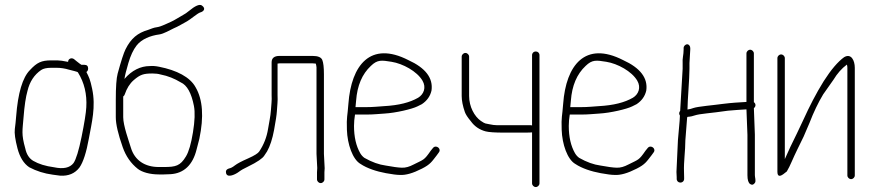

<svg xmlns="http://www.w3.org/2000/svg" viewBox="-20 -709 3523 776"><path d="M295.2 -416C320.7 -375.2 331.9 -328.4 328.8 -275.6C327.5 -252 321.1 -212.3 309.8 -156.4C298.4 -100.5 287.5 -65 277.2 -50C262.3 -30.6 235.9 -24.9 198.2 -33C164.1 -37.5 136.1 -46.2 114.2 -59C97.8 -68.8 87.1 -85.5 82.2 -109C65.4 -167.9 71.1 -181.9 75.2 -235C78.8 -281.5 84.1 -317.2 91.2 -342C100 -378.8 118.3 -406.8 146.3 -426C155.1 -432 168.7 -435 187.2 -435H208.2C225.2 -435 241.9 -432.5 258.4 -427.5C271.4 -423.6 295.2 -419.3 295.2 -416ZM187.2 -465C147.1 -465 129.3 -456.2 101.2 -426C71.2 -396 52.5 -333.3 45.2 -238C43.9 -220.7 42.1 -203.8 39.9 -187.5C37.7 -171.2 41.3 -145.1 50.7 -109.1C60.2 -73.2 76 -47.8 98.2 -33C127.1 -17.6 158.7 -7.6 193.2 -3L223.2 1C256.9 3 282.9 -8 301.2 -32C316.4 -53.7 329 -92.9 339.2 -149.5C350.6 -213 368 -277.1 352.4 -350.2C344.2 -389.2 339.7 -397 329.2 -418C333.9 -421.3 336.2 -426 336.2 -432C336.2 -442 331.2 -447 321.2 -447H309.2C306.5 -448.3 300.2 -453 290.2 -461L279.2 -470C269.6 -477.2 255.2 -472.1 255.2 -459C235.2 -463 220.7 -465 211.7 -465Z M478 -319C481.3 -321.7 483.3 -324.3 484 -327C492.3 -351.8 504.4 -371.2 520.4 -385.1C546.2 -407.4 559.9 -412 595.9 -412C608.6 -412 619.6 -410.7 628.8 -408C659.4 -402.1 685 -391.4 710.7 -376C736 -364.8 753.7 -333 763.8 -280.8C768.7 -255.7 767.4 -220.2 759.9 -174.3C752.5 -128.4 743.1 -95.9 731.7 -77C708.6 -38.4 690.1 -34 642.4 -34H621.6C566.6 -34 524.6 -60 509 -112C500.7 -139.7 478 -201.3 478 -235ZM483 -390C484.7 -402.6 489.9 -424 498.8 -454.1C507.6 -484.3 518.7 -507.9 532 -525C552.3 -551.1 588.3 -565.1 623.8 -569.8C641.2 -572.1 667.9 -587.8 681.9 -594.4C698.8 -601.1 720.5 -614.8 736 -622.9C748.6 -629.5 778.9 -656 789.5 -658.8C804.1 -662.8 812.8 -674.9 795.8 -686.9C786.5 -693.4 768.8 -685.7 742.7 -664C735.2 -657.7 727.8 -652.6 720.5 -648.8C707.1 -641.6 683.8 -626.2 671.4 -621.1C658.3 -615.6 631.4 -601.4 615 -599.2C600.1 -597.3 592.2 -592.9 578 -588C536.9 -576 509.7 -554.5 487.5 -510.1C479.9 -494.8 469.2 -461.9 455.5 -411.4C450.5 -393 448 -357.5 448 -305V-235C448 -207.4 457.3 -167 476 -114C488.8 -77.5 509.2 -48.4 537 -26.5C554.1 -13.1 585.8 -4 621.6 -4H642.4C650.4 -4 659.2 -4.3 668.8 -5C722.4 -8 759.1 -41.5 774.7 -105.5C778.7 -121.8 782.4 -136 785.7 -148C804.5 -237.3 799.5 -306.6 770.7 -356C748.4 -397.5 694 -425.2 623.1 -439.2C609.1 -442.1 596.6 -443 585.6 -442C548.4 -442 512.7 -424.7 483 -390Z M1276.2 31C1284.1 31 1291.2 23.9 1291.2 16V-13C1291.2 -17.7 1291.5 -23 1292.2 -29L1289.2 -87V-409C1289.2 -436.5 1287 -455.7 1282.6 -466.6C1278.2 -477.5 1265.1 -483 1243.2 -483H1109.8C1088.5 -483 1077.8 -474.3 1077.8 -457V-324C1079.2 -303.3 1076.3 -285.4 1075 -263.7C1073.6 -239.4 1066.6 -209.5 1063.4 -188C1058.1 -154.6 1046.1 -124.1 1027.6 -96.6C1023 -89.7 1009.3 -80.5 982.9 -68.8C956.4 -57.2 938.5 -47.7 929.2 -40.4C920 -33.1 911.9 -29 905 -28C895.1 -24.7 891.4 -18.4 893.7 -9C899.2 12.8 934 -5.8 944.9 -14.2C953.9 -21.1 966 -28.1 981 -35C1021.3 -54.5 1041.4 -69.4 1047.8 -79.5C1051.8 -85.8 1055.7 -91.7 1059.4 -97C1071.5 -118.6 1081 -147.5 1087.7 -183.7C1094.4 -219.9 1098.2 -245 1099 -259C1100.4 -282.6 1103.2 -301.6 1101.8 -324V-452C1104.5 -452.7 1107.1 -453 1109.8 -453H1243.2C1247.9 -453 1252.2 -452.7 1256.2 -452C1257.5 -448.7 1258.5 -443.7 1259.2 -437V-87L1262.2 -30C1261.5 -23.3 1261.2 -17.7 1261.2 -13V16C1261.2 23.9 1268.3 31 1276.2 31Z M1416.8 -276C1417.5 -280 1418.3 -288.8 1419.3 -302.5C1423.8 -363 1443.6 -409.7 1478.9 -442.6C1505.7 -468.7 1522.4 -465.7 1562.7 -459.2C1608.1 -451.9 1665.3 -420.9 1687.5 -383.1C1703.7 -355.6 1692.8 -327.7 1670 -314C1636.5 -294.8 1592.8 -283.4 1532.2 -280C1508.2 -278.6 1490.5 -276 1459.3 -276ZM1414.8 -246H1459.3C1491.3 -246 1509.4 -248.6 1533.8 -250C1579.9 -252.6 1645.6 -268.3 1667 -279L1685 -288C1705.8 -301.8 1718.8 -320.2 1724 -343C1731.3 -393.6 1699.6 -434.6 1630.6 -466C1477 -544.6 1399.5 -445.9 1388.1 -289.3C1384.3 -236.1 1380.2 -239.5 1382.1 -184.2C1384 -126.6 1405 -64.2 1437.8 -46C1464.1 -28.5 1501.3 -16.2 1539.8 -9.1C1565.3 -4.4 1584.1 -2 1596.2 -2C1620.2 -0.5 1649.2 -9 1685.5 -27.5C1719.9 -45 1725.3 -55.9 1745 -81L1753 -92C1766.4 -108 1742 -125.7 1730 -111L1721 -100C1693.5 -60.2 1693.4 -65.3 1651.9 -44.2C1634.5 -35 1619.6 -30.7 1604.2 -31.2C1588.9 -31.7 1567 -34.7 1538.6 -40C1512 -43.5 1482.9 -53.8 1452.8 -71C1446.2 -75.7 1440.5 -82 1435.8 -90C1419.2 -119.2 1410.8 -155.8 1410.8 -200C1410.8 -214.7 1412.2 -230 1414.8 -246Z M2130.4 -486V-202C2128.4 -202.7 2126.7 -203 2125.4 -203H1988C1979.2 -203 1969.5 -204.3 1957 -207L1942 -210C1938.7 -210.7 1932.5 -214.1 1923.4 -220.4C1897.5 -238.3 1876 -277.9 1876 -321V-480C1876 -487.9 1868.9 -495 1861 -495C1853.1 -495 1846 -487.9 1846 -480V-321C1846 -302.4 1850.3 -280.8 1858.8 -256.2C1862 -246.9 1870 -234.6 1883 -219C1897.8 -198.3 1917.8 -184.6 1943 -178C1955.7 -174.7 1980.7 -173 2016.6 -173H2090.2C2115 -173 2128.4 -173.3 2130.4 -174V32C2130.4 39.9 2137.5 47 2145.4 47C2153.3 47 2160.4 39.9 2160.4 32V-486C2160.4 -494.8 2153.9 -501 2145.4 -501C2136.9 -501 2130.4 -494.8 2130.4 -486Z M2284.8 -276C2285.5 -280 2286.3 -288.8 2287.3 -302.5C2291.8 -363 2311.6 -409.7 2346.9 -442.6C2373.7 -468.7 2390.4 -465.7 2430.7 -459.2C2476.1 -451.9 2533.3 -420.9 2555.5 -383.1C2571.7 -355.6 2560.8 -327.7 2538 -314C2504.5 -294.8 2460.8 -283.4 2400.2 -280C2376.2 -278.6 2358.5 -276 2327.3 -276ZM2282.8 -246H2327.3C2359.3 -246 2377.4 -248.6 2401.8 -250C2447.9 -252.6 2513.6 -268.3 2535 -279L2553 -288C2573.8 -301.8 2586.8 -320.2 2592 -343C2599.3 -393.6 2567.6 -434.6 2498.6 -466C2345 -544.6 2267.5 -445.9 2256.1 -289.3C2252.3 -236.1 2248.2 -239.5 2250.1 -184.2C2252 -126.6 2273 -64.2 2305.8 -46C2332.1 -28.5 2369.3 -16.2 2407.8 -9.1C2433.3 -4.4 2452.1 -2 2464.2 -2C2488.2 -0.5 2517.2 -9 2553.5 -27.5C2587.9 -45 2593.3 -55.9 2613 -81L2621 -92C2634.4 -108 2610 -125.7 2598 -111L2589 -100C2561.5 -60.2 2561.4 -65.3 2519.9 -44.2C2502.5 -35 2487.6 -30.7 2472.2 -31.2C2456.9 -31.7 2435 -34.7 2406.6 -40C2380 -43.5 2350.9 -53.8 2320.8 -71C2314.2 -75.7 2308.5 -82 2303.8 -90C2287.2 -119.2 2278.8 -155.8 2278.8 -200C2278.8 -214.7 2280.2 -230 2282.8 -246Z M2757.8 -530C2750.1 -530 2743 -522.9 2743 -515V-509C2743 -486.5 2737.3 -472.8 2739 -453V-431L2729 -261C2726.3 -257.7 2725 -254.3 2725 -251C2725 -247.7 2726 -244.7 2728 -242C2728 -223.1 2721 -161.9 2720 -143L2714 -14C2714.7 -4.7 2715 2.3 2715 7V14C2715 22.8 2721.5 29 2730 29C2738.5 29 2745 22.8 2745 14V7C2745 1.7 2744.8 -5.5 2744.5 -14.5C2743 -56.3 2750 -99.3 2750 -142L2757 -232C2757 -238.2 2760.4 -237 2767 -237.5C2771.5 -237.8 2778.6 -239.5 2788.1 -242.6C2797.6 -245.7 2813.7 -248.4 2836.3 -250.8C2858.9 -253.1 2886.8 -256.7 2921.4 -261.5C2944.7 -264.2 2974.9 -265.3 2996.9 -267L3000.9 -164V-1C3000.9 18.2 3004.7 30.2 3012.1 35C3019.6 39.7 3026.1 37.9 3031.4 29.5C3036.1 22.2 3030.9 7.6 3030.9 -1V-165L3026.9 -272C3035.6 -278.2 3035.5 -290.3 3026.9 -296V-493C3026.9 -500.9 3019.8 -508 3011.9 -508C3004 -508 2996.9 -500.9 2996.9 -493V-297C2960.3 -294.6 2943.5 -294.3 2901.2 -289.1C2865.1 -283.9 2801.7 -279 2782.4 -272.4C2774 -269.5 2768.2 -267.8 2765 -267.5C2761.8 -267.2 2759.7 -266.7 2758.6 -266C2758.6 -301.5 2766.6 -390.2 2766.6 -431V-454L2769.8 -509V-515C2769.8 -522.9 2764.1 -530 2757.8 -530Z M3122 -474V-15C3122 5.7 3132.5 7 3153.5 -11C3155.8 -13 3158 -14.7 3160 -16C3166.7 -27.3 3173.2 -40.3 3179.5 -55C3194 -88.6 3211.2 -122.3 3228 -157L3251.6 -212C3268.3 -255.4 3286.8 -294 3307 -327.6C3330.2 -361.2 3344.8 -381 3348.8 -387C3363.7 -411.8 3381.7 -432.2 3402.8 -448C3404.1 -444.7 3404.8 -440.3 3404.8 -435V0C3404.8 7.9 3411.9 15 3419.8 15C3427.7 15 3434.8 7.9 3434.8 0V-435C3434.8 -464.8 3420.1 -494.5 3391.8 -478C3367.2 -460.4 3339.2 -428.1 3309.2 -381C3277.8 -330.6 3251.4 -278.6 3227 -225L3201 -170C3181.7 -131.3 3165.3 -96.7 3152 -66V-474C3152 -481.9 3144.9 -489 3137 -489C3129.1 -489 3122 -481.9 3122 -474Z"/></svg>

Font: MewTooHand
Style: Condensed
Weight: 400
Designer: Mew Too, Robert Jablonski
Version: Version 0.77